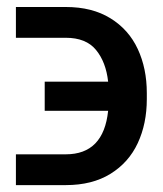

<svg xmlns="http://www.w3.org/2000/svg" viewBox="-20 -537 475 560"><path d="M295.4 -213.9H110.4V-298.8H295.4Q289.1 -356 260 -391.4Q231 -426.8 171.9 -426.8H26.4V-516.6H171.9Q249 -516.6 302.2 -483.6Q355.5 -450.7 381.8 -394Q408.2 -337.4 408.2 -265.6V-248Q408.2 -176.3 381.8 -119.6Q355.5 -63 302.2 -30Q249 2.9 171.9 2.9H26.4V-86.9H171.9Q282.2 -86.9 295.4 -213.9Z"/></svg>

Font: Pretendard Std Medium
Style: Regular
Weight: 500
Designer: Base glyphs from Inter by Rasmus Andersson; Hangeul glyphs from Noto Sans CJK(Source Han Sans) by Jang Soo-young and Kan
Foundry: Kil Hyung-jin
Version: Version 1.309